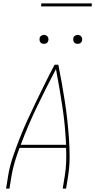

<svg xmlns="http://www.w3.org/2000/svg" viewBox="-20 -1119 565 1139"><path d="M16 0 28 -74Q37 -131 56 -187Q75 -243 97 -299Q119 -355 144 -409.5Q169 -464 195.5 -518.5Q222 -573 248.5 -627Q275 -681 304 -735H326Q337 -681 346.5 -627Q356 -573 364.5 -518.5Q373 -464 379 -409.5Q385 -355 389 -299Q393 -243 393 -187Q393 -131 384 -74L372 0H352L364 -74Q371 -116 372.5 -158Q374 -200 372 -242H96Q80 -200 67.5 -158Q55 -116 48 -74L36 0ZM103 -260H372Q367 -375 350 -487Q333 -599 312 -709Q254 -599 200 -487Q146 -375 103 -260ZM440 -859Q434 -859 428.5 -861Q423 -863 419.5 -868Q416 -873 415 -879Q414 -885 415 -891Q415 -896 417.5 -900Q420 -904 424 -906.5Q428 -909 432 -910.5Q436 -912 441 -912Q447 -912 452.5 -909.5Q458 -907 462 -902Q466 -897 467 -891Q468 -885 467 -879Q466 -874 463.5 -870Q461 -866 457.5 -863.5Q454 -861 449.5 -860Q445 -859 440 -859ZM240 -859Q234 -859 228.5 -861Q223 -863 219.5 -868Q216 -873 215 -879Q214 -885 215 -891Q215 -896 217.5 -900Q220 -904 224 -906.5Q228 -909 232 -910.5Q236 -912 241 -912Q247 -912 252.5 -909.5Q258 -907 262 -902Q266 -897 267 -891Q268 -885 267 -879Q266 -874 263.5 -870Q261 -866 257.5 -863.5Q254 -861 249.5 -860Q245 -859 240 -859ZM224 -1081 225 -1099H525L524 -1081Z"/></svg>

Font: Iosevka Curly Thin
Style: Italic
Weight: 100
Italic angle: -9°
Monospace: yes
Designer: Belleve Invis
Foundry: Belleve Invis
Version: Version 22.1.2; ttfautohint (v1.8.4)